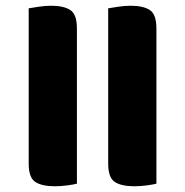

<svg xmlns="http://www.w3.org/2000/svg" viewBox="-20 -641 645 669"><path d="M248 -1Q237 2 214.5 5Q192 8 171 8Q126 8 103 -7Q80 -22 80 -71V-612Q91 -614 114.5 -617.5Q138 -621 158 -621Q202 -621 225 -606Q248 -591 248 -542ZM525 -1Q514 2 491.5 5Q469 8 448 8Q403 8 380 -7Q357 -22 357 -71V-612Q368 -614 391.5 -617.5Q415 -621 435 -621Q479 -621 502 -606Q525 -591 525 -542Z"/></svg>

Font: Baloo Paaji
Style: Regular
Weight: 400
Designer: Shuchita Grover and Ek Type
Foundry: Ek Type
Version: Version 1.007;PS 1.000;hotconv 1.0.88;makeotf.lib2.5.647800